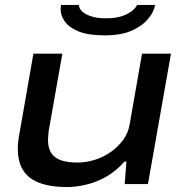

<svg xmlns="http://www.w3.org/2000/svg" viewBox="-20 -744 738 776"><path d="M249 12Q185 12 140.5 -4.5Q96 -21 74 -55Q52 -89 52 -142Q52 -156 53.5 -171Q55 -186 58 -201L115 -527H232L177 -216Q176 -206 175 -196.5Q174 -187 174 -178Q174 -143 189 -123Q204 -103 230.5 -95Q257 -87 292 -87Q327 -87 361.5 -97.5Q396 -108 426 -128.5Q456 -149 477 -177.5Q498 -206 504 -241L554 -527H671L578 0H484L491 -91H483Q448 -51 408 -29Q368 -7 327.5 2.5Q287 12 249 12ZM403 -601Q338 -601 299 -616.5Q260 -632 242.5 -656.5Q225 -681 225 -706Q225 -711 225.5 -715.5Q226 -720 227 -724H299Q299 -709 313.5 -696.5Q328 -684 352 -677Q376 -670 407 -670Q449 -670 475 -679.5Q501 -689 515.5 -701.5Q530 -714 534 -724H607Q602 -696 578.5 -667.5Q555 -639 512 -620Q469 -601 403 -601Z"/></svg>

Font: Archivo Expanded Medium
Style: Italic
Weight: 500
Width: 7
Italic angle: -10°
Designer: Hector Gatti
Foundry: Omnibus-Type
Version: Version 2.001